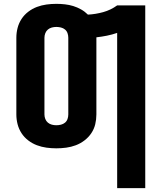

<svg xmlns="http://www.w3.org/2000/svg" viewBox="-20 -763 840 998"><path d="M589 215V-592Q563 -583 535.5 -577.5Q508 -572 481 -569V-168Q481 -142 475 -117Q469 -92 454.5 -70.5Q440 -49 419 -33Q398 -17 374 -8Q350 1 324.5 4.5Q299 8 273 8Q247 8 221.5 4.5Q196 1 172 -8Q148 -17 127 -33Q106 -49 92 -70.5Q78 -92 71.5 -117Q65 -142 65 -168V-567Q65 -593 71.5 -618Q78 -643 92 -664.5Q106 -686 127 -702Q148 -718 172 -727Q196 -736 221.5 -739.5Q247 -743 273 -743Q295 -743 317.5 -740.5Q340 -738 361 -731.5Q382 -725 401.5 -714Q421 -703 437 -687Q477 -689 516.5 -700Q556 -711 589 -735H735V215ZM273 -112Q285 -112 297 -115Q309 -118 318 -125.5Q327 -133 331 -144.5Q335 -156 335 -168V-567Q335 -579 331 -590.5Q327 -602 318 -609.5Q309 -617 297 -620Q285 -623 273 -623Q261 -623 249.5 -620Q238 -617 229 -609.5Q220 -602 215.5 -590.5Q211 -579 211 -567V-168Q211 -156 215.5 -144.5Q220 -133 229 -125.5Q238 -118 249.5 -115Q261 -112 273 -112Z"/></svg>

Font: Iosevka Aile Heavy
Style: Regular
Weight: 900
Designer: Belleve Invis
Foundry: Belleve Invis
Version: Version 31.1.0; ttfautohint (v1.8.4)